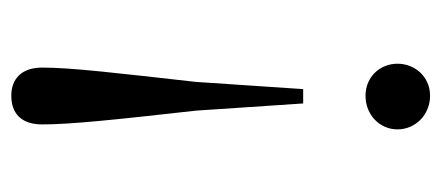

<svg xmlns="http://www.w3.org/2000/svg" viewBox="-246 -326 799 348"><g transform="rotate(90 154.0 -151.5)"><path d="M153 -531C119 -531 95 -504 95 -472C95 -440 119 -414 153 -414C188 -414 214 -440 214 -472C214 -504 188 -531 153 -531ZM153 228C186 228 205 209 205 172C205 119 196 36 180 -107L167 -301H141L128 -107C112 36 102 119 102 172C102 209 122 228 153 228Z"/></g></svg>

Font: Source Han Serif KR
Style: Regular
Weight: 400
Designer: Ryoko NISHIZUKA 西塚涼子 (kana & ideographs); Frank Grießhammer (Latin, Greek & Cyrillic); Wenlong ZHANG 张文龙 (bopomofo); San
Foundry: Adobe
Version: Version 2.001;hotconv 1.1.0;makeotfexe 2.6.0